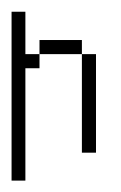

<svg xmlns="http://www.w3.org/2000/svg" viewBox="-20 -264 210 332"><path d="M121.6 0V-170.4H146V0ZM48.3 -170.4V-194.8H121.6V-170.4ZM0 48.3V-243.7H23.9V-170.4H48.3V-146H23.9V48.3Z"/></svg>

Font: FS Mondwest Regular
Style: Regular
Weight: 400
Designer: NZWStudios2024
Foundry: https://fontstruct.com
Version: Version 1.0